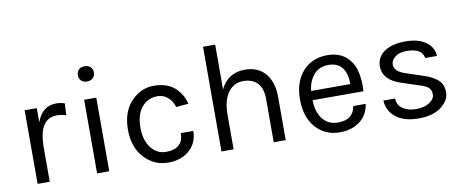

<svg xmlns="http://www.w3.org/2000/svg" viewBox="-62 -954 2965 1230"><g transform="rotate(-10 1420.0 -339.5)"><path d="M100 0V-479H179V-387Q215 -487 306 -487Q335 -487 361 -478L357 -401Q327 -411 296 -411Q183 -411 179 -233V0Z M488.5 -604.5Q475 -618 475 -640.5Q475 -663 488.5 -676.5Q502 -690 526 -690Q550 -690 564.5 -676.5Q579 -663 579 -640.5Q579 -618 564.5 -604.5Q550 -591 526 -591Q502 -591 488.5 -604.5ZM487 0V-479H566V0Z M730 -241Q730 -356 793 -423Q856 -490 941 -490Q1025 -490 1075 -447Q1125 -403 1140 -338L1060 -331Q1047 -373 1018 -396.5Q989 -420 954 -420Q889 -420 850 -372Q811 -324 811 -242Q811 -159 849 -109Q888 -59 945.5 -59Q1003 -59 1031.5 -85.5Q1060 -112 1060 -161H1141Q1141 -84 1087 -36Q1034 11 948 11Q857 11 793.5 -58Q730 -127 730 -241Z M1296 0V-681H1375V-390Q1423 -490 1534 -490Q1619 -490 1666.5 -434Q1714 -378 1714 -281V0H1636V-281Q1636 -350 1603.5 -385Q1571 -420 1510 -420Q1449 -420 1412 -368.5Q1375 -317 1375 -226V0Z M2224 -412Q2259 -359 2260 -257Q2260 -235 2258 -222H1928Q1928 -148 1964 -100.5Q2000 -53 2065 -53Q2164 -53 2178 -140H2259Q2248 -68 2195.5 -28.5Q2143 11 2065 11Q1969 11 1909 -57.5Q1849 -126 1849 -240Q1849 -354 1909.5 -422Q1970 -490 2071.5 -490Q2173 -490 2224 -412ZM1929 -282H2184Q2184 -346 2160 -382Q2130 -427 2067 -427Q2005 -427 1970 -385.5Q1935 -344 1929 -282Z M2374 -141H2450Q2452 -96 2486.5 -73.5Q2521 -51 2573 -51Q2625 -51 2659 -73Q2693 -95 2693 -125.5Q2693 -156 2673 -172Q2653 -188 2608 -200L2515 -231Q2390 -268 2390 -361Q2390 -420 2440.5 -455Q2491 -490 2577 -490Q2663 -490 2711.5 -454Q2760 -418 2762 -363H2685Q2676 -428 2575 -428Q2526 -428 2499.5 -406Q2473 -384 2473 -358.5Q2473 -333 2493 -315.5Q2513 -298 2557 -285L2653 -253Q2714 -234 2746.5 -204.5Q2779 -175 2779 -123.5Q2779 -72 2726 -30.5Q2673 11 2578 11Q2483 11 2430 -31.5Q2377 -74 2374 -141Z"/></g></svg>

Font: Karmilla
Style: Regular
Weight: 400
Designer: Jonathan Pinhorn
Version: Version 1.000